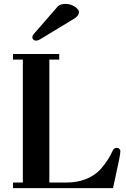

<svg xmlns="http://www.w3.org/2000/svg" viewBox="-20 -972 653 992"><path d="M147 -779C147 -770 155 -762 166 -762C173 -762 182 -766 189 -770L359 -873C375 -882 388 -894 388 -911C388 -924 358 -952 319 -952C303 -952 286 -948 277 -937L156 -798C152 -793 147 -787 147 -779ZM47 0H564L596 -150C600 -170 602 -184 602 -191C602 -200 594 -208 584 -208C571 -208 566 -202 561 -191C546 -158 528 -131 504 -103C458 -49 390 -29 325 -29H235V-664H286V-693H47V-664H98V-29H47Z"/></svg>

Font: Monomakh Unicode
Style: Regular
Weight: 400
Version: Version 1.2